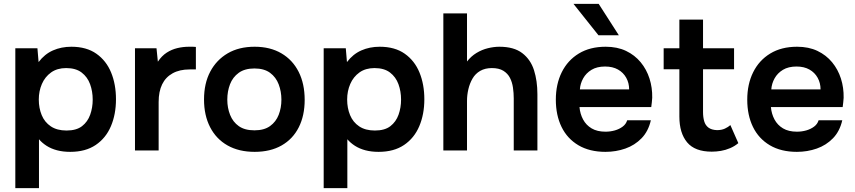

<svg xmlns="http://www.w3.org/2000/svg" viewBox="-20 -776 4408 990"><path d="M59 194V-527H173L179 -456Q210 -497 253 -516Q296 -535 348 -535Q426 -535 477 -499Q528 -463 553 -402Q578 -341 578 -264Q578 -187 552 -125.5Q526 -64 473.5 -28.5Q421 7 342 7Q305 7 274.5 -1Q244 -9 220.5 -24Q197 -39 181 -58V194ZM323 -103Q374 -103 403 -125.5Q432 -148 445 -184.5Q458 -221 458 -262Q458 -305 444.5 -342Q431 -379 401 -402Q371 -425 321 -425Q275 -425 243.5 -402.5Q212 -380 196 -343Q180 -306 180 -263Q180 -219 195 -182.5Q210 -146 242 -124.5Q274 -103 323 -103Z M676 0V-527H787L794 -458Q814 -488 839.5 -504.5Q865 -521 894.5 -528Q924 -535 954 -535Q965 -535 974.5 -535Q984 -535 990 -534V-418H958Q906 -418 870 -398Q834 -378 816 -341Q798 -304 798 -250V0Z M1293 7Q1212 7 1153.5 -26Q1095 -59 1063.5 -120Q1032 -181 1032 -263Q1032 -346 1064 -406.5Q1096 -467 1154 -501Q1212 -535 1293 -535Q1373 -535 1431 -501Q1489 -467 1520 -405.5Q1551 -344 1551 -261Q1551 -180 1520.5 -119.5Q1490 -59 1432 -26Q1374 7 1293 7ZM1292 -104Q1342 -104 1372.5 -126Q1403 -148 1417 -184Q1431 -220 1431 -262Q1431 -304 1417 -341Q1403 -378 1372.5 -400.5Q1342 -423 1292 -423Q1242 -423 1211 -400.5Q1180 -378 1166 -341.5Q1152 -305 1152 -262Q1152 -220 1166.5 -183.5Q1181 -147 1211.5 -125.5Q1242 -104 1292 -104Z M1649 194V-527H1763L1769 -456Q1800 -497 1843 -516Q1886 -535 1938 -535Q2016 -535 2067 -499Q2118 -463 2143 -402Q2168 -341 2168 -264Q2168 -187 2142 -125.5Q2116 -64 2063.5 -28.5Q2011 7 1932 7Q1895 7 1864.5 -1Q1834 -9 1810.5 -24Q1787 -39 1771 -58V194ZM1913 -103Q1964 -103 1993 -125.5Q2022 -148 2035 -184.5Q2048 -221 2048 -262Q2048 -305 2034.5 -342Q2021 -379 1991 -402Q1961 -425 1911 -425Q1865 -425 1833.5 -402.5Q1802 -380 1786 -343Q1770 -306 1770 -263Q1770 -219 1785 -182.5Q1800 -146 1832 -124.5Q1864 -103 1913 -103Z M2266 0V-707H2388V-459Q2409 -486 2437 -503Q2465 -520 2496 -527.5Q2527 -535 2555 -535Q2630 -535 2673 -502Q2716 -469 2733.5 -414Q2751 -359 2751 -290V0H2629V-269Q2629 -296 2625 -324Q2621 -352 2609.5 -374.5Q2598 -397 2575.5 -411Q2553 -425 2516 -425Q2481 -425 2456 -410.5Q2431 -396 2416.5 -371Q2402 -346 2395 -316Q2388 -286 2388 -256V0Z M3102 7Q3020 7 2962.5 -27Q2905 -61 2875.5 -121.5Q2846 -182 2846 -262Q2846 -342 2876.5 -403.5Q2907 -465 2964.5 -500Q3022 -535 3103 -535Q3163 -535 3208 -513.5Q3253 -492 3283.5 -455Q3314 -418 3329 -371Q3344 -324 3343 -272Q3342 -260 3341 -248.5Q3340 -237 3338 -224H2968Q2971 -189 2986.5 -160Q3002 -131 3030.5 -114Q3059 -97 3102 -97Q3127 -97 3150 -103.5Q3173 -110 3190.5 -123Q3208 -136 3214 -156H3336Q3323 -99 3288 -63Q3253 -27 3204.5 -10Q3156 7 3102 7ZM2970 -315H3224Q3224 -348 3209 -375Q3194 -402 3166.5 -417.5Q3139 -433 3100 -433Q3058 -433 3030 -416Q3002 -399 2987 -372Q2972 -345 2970 -315ZM3066 -594 2937 -756H3067L3171 -594Z M3650 6Q3563 6 3523 -42Q3483 -90 3483 -175V-419H3402V-527H3483V-675H3605V-527H3765V-419H3605V-198Q3605 -172 3611 -151Q3617 -130 3633 -118Q3649 -106 3677 -105Q3701 -105 3718 -113Q3735 -121 3746 -131L3787 -38Q3768 -22 3744.5 -12Q3721 -2 3697 2Q3673 6 3650 6Z M4089 7Q4007 7 3949.5 -27Q3892 -61 3862.5 -121.5Q3833 -182 3833 -262Q3833 -342 3863.5 -403.5Q3894 -465 3951.5 -500Q4009 -535 4090 -535Q4150 -535 4195 -513.5Q4240 -492 4270.5 -455Q4301 -418 4316 -371Q4331 -324 4330 -272Q4329 -260 4328 -248.5Q4327 -237 4325 -224H3955Q3958 -189 3973.5 -160Q3989 -131 4017.5 -114Q4046 -97 4089 -97Q4114 -97 4137 -103.5Q4160 -110 4177.5 -123Q4195 -136 4201 -156H4323Q4310 -99 4275 -63Q4240 -27 4191.5 -10Q4143 7 4089 7ZM3957 -315H4211Q4211 -348 4196 -375Q4181 -402 4153.5 -417.5Q4126 -433 4087 -433Q4045 -433 4017 -416Q3989 -399 3974 -372Q3959 -345 3957 -315Z"/></svg>

Font: Onest SemiBold
Style: Regular
Weight: 600
Designer: Dmitri Voloshin, Andrey Kudryavtsev
Foundry: Dmitri Voloshin, Andrey Kudryavtsev
Version: Version 1.000;gftools[0.9.33]